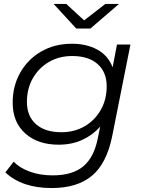

<svg xmlns="http://www.w3.org/2000/svg" viewBox="-20 -751 726 970"><path d="M241 199Q91 199 7 120L49 66Q80 98 131.5 116.5Q183 135 246 135Q346 135 400.5 89.5Q455 44 474 -52L486 -111Q449 -69 396 -44.5Q343 -20 276 -20Q171 -20 107.5 -77Q44 -134 44 -232Q44 -317 82.5 -384.5Q121 -452 188.5 -491Q256 -530 344 -530Q417 -530 471.5 -500.5Q526 -471 549 -411L571 -526H639L547 -64Q519 75 444.5 137Q370 199 241 199ZM290 -83Q356 -83 407.5 -113Q459 -143 489 -195.5Q519 -248 519 -315Q519 -387 473 -427.5Q427 -468 345 -468Q278 -468 226.5 -437.5Q175 -407 145.5 -355Q116 -303 116 -236Q116 -164 162 -123.5Q208 -83 290 -83ZM365 -607 251 -731H315L405 -648L512 -731H581L437 -607Z"/></svg>

Font: Montserrat
Style: Italic
Weight: 400
Italic angle: -11.3°
Designer: Julieta Ulanovsky
Foundry: Julieta Ulanovsky
Version: Version 9.000; ttfautohint (v1.8.4.7-5d5b)